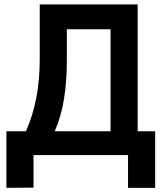

<svg xmlns="http://www.w3.org/2000/svg" viewBox="-20 -726 775 899"><path d="M706.5 153.5H579.5V0H137V152.5L10 153.5V-111.5H101.5Q166 -256 166 -446.5V-705.5H624.5V-111.5H706.5ZM497.5 -111.5V-589H293V-447.5Q293 -345.5 280 -264Q267 -182.5 236.5 -111.5Z"/></svg>

Font: Acari Sans
Style: Bold
Weight: 700
Designer: Alfredo Marco Pradil and Stefan Peev (font) & Cristiano Sobral (main changes)
Foundry: Alfredo Marco Pradil and Stefan Peev (font) & Cristiano Sobral (main changes)
Version: Version 1.063; ttfautohint (v1.8.3)